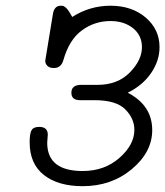

<svg xmlns="http://www.w3.org/2000/svg" viewBox="-20 -639 574 667"><path d="M83 -145Q83 -174.8 89.6 -186.5Q96.2 -198.2 116.2 -198.2Q146 -198.2 146 -170.9Q146 -167 145 -157.5Q144 -147.9 144 -143.1Q144 -44.9 267.1 -44.9Q343.3 -44.9 395 -90.6Q446.8 -136.2 446.8 -188Q446.8 -227.1 415.3 -259Q383.8 -291 308.1 -291H257.8Q228 -291 228 -316.9Q228 -343.8 261.2 -344.2H318.8Q388.7 -344.2 430.9 -387.2Q473.1 -430.2 473.1 -475.1Q473.1 -516.1 442.1 -541Q411.1 -565.9 363.8 -565.9Q308.6 -565.9 264.4 -533.4Q220.2 -501 200.2 -430.2Q192.4 -403.3 168.9 -402.8H165Q152.8 -402.8 145 -409.9Q137.2 -417 137.2 -428.2Q137.2 -429.2 163.1 -585.9Q167 -619.1 190.9 -619.1Q194.8 -619.1 198 -618.7Q201.2 -618.2 204.6 -615.5Q208 -612.8 209.5 -611.8Q210.9 -610.8 214.4 -606.4Q217.8 -602.1 219.5 -599.6Q221.2 -597.2 225.1 -590.1Q229 -583 231 -580.1Q292 -619.1 363.8 -619.1Q438 -619.1 486.1 -578.1Q534.2 -537.1 534.2 -475.1Q534.2 -428.2 505.1 -385.5Q476.1 -342.8 423.8 -316.9Q508.8 -272.9 508.8 -187Q508.8 -110.8 438 -51.5Q367.2 7.8 267.1 7.8Q182.1 7.8 132.6 -31Q83 -69.8 83 -145Z"/></svg>

Font: CMU Typewriter Text
Style: LightOblique
Weight: 200
Italic angle: -9.46001°
Version: Version 0.7.0